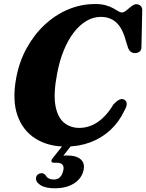

<svg xmlns="http://www.w3.org/2000/svg" viewBox="-20 -734 744 978"><path d="M611 -227.5Q621.5 -223.5 625 -209.8Q628.5 -196 613.5 -170.5Q586.5 -112.5 542 -71.5Q497.5 -30.5 439.8 -9Q382 12.5 314.5 12.5Q226 12.5 161.5 -27.5Q97 -67.5 69.2 -145.5Q41.5 -223.5 62.5 -336.5Q77.5 -418.5 115 -487.2Q152.5 -556 206.8 -607Q261 -658 327 -685.8Q393 -713.5 464.5 -713.5Q496.5 -713.5 519 -707Q541.5 -700.5 556.8 -692Q572 -683.5 582.2 -677Q592.5 -670.5 601 -670.5Q609.5 -670.5 618.5 -677Q627.5 -683.5 636.5 -691.5Q645.5 -699.5 655 -706Q664.5 -712.5 674 -712.5Q687.5 -712.5 696 -704.5Q704.5 -696.5 704.5 -682.5L700.5 -494Q700.5 -478.5 690.8 -471Q681 -463.5 667.5 -463.5Q641.5 -463.5 631.5 -492.5L621.5 -525Q603.5 -591.5 572 -619.8Q540.5 -648 493.5 -648Q455.5 -648 420.5 -627.5Q385.5 -607 356.2 -569Q327 -531 305 -477.8Q283 -424.5 271 -359Q251.5 -258 262.2 -197.2Q273 -136.5 305.8 -109.5Q338.5 -82.5 384 -82.5Q415.5 -82.5 445.8 -94.8Q476 -107 504.5 -133.8Q533 -160.5 558.5 -203Q574.5 -219.5 586.8 -225.8Q599 -232 611 -227.5ZM310.5 -6.5H354L294 70L266.5 63Q278 60.5 290.2 59.2Q302.5 58 321 58Q371 58 392.8 79.2Q414.5 100.5 404.5 137.5Q394 177 355.8 201Q317.5 225 259.5 225Q211 225 185.8 208.8Q160.5 192.5 163.5 170.5Q165.5 160.5 173.2 154.5Q181 148.5 189.5 148.5Q197 147.5 202.2 150.5Q207.5 153.5 211.5 157.5Q218.5 170 229.2 175.2Q240 180.5 254.5 180.5Q291 180.5 302 136Q307 116.5 299 105.8Q291 95 270 95H255.5Q243 95 242 87.8Q241 80.5 249.5 70.5Z"/></svg>

Font: Fraunces
Style: Bold Italic
Weight: 700
Italic angle: -16°
Version: Version 1.000;[b76b70a41]